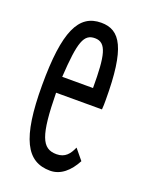

<svg xmlns="http://www.w3.org/2000/svg" viewBox="-100 -522 450 586"><g transform="rotate(20 125.0 -229.0)"><path d="M135 10C169 10 196 -14 215 -50L187 -84C177 -61 164 -44 136 -44C88 -44 73 -82 71 -220H220C221 -231 221 -238 221 -251C221 -420 190 -468 128 -468C55 -468 23 -402 23 -227C23 -54 58 10 135 10ZM72 -272C79 -388 90 -417 126 -417C164 -417 172 -377 172 -272Z"/></g></svg>

Font: Inconsolata UltraCondensed Thin
Style: Regular
Weight: 100
Width: 1
Monospace: yes
Designer: Raph Levien, Cyreal, Brenton Simpson
Foundry: Raph Levien, Cyreal, Google
Version: Version 3.100